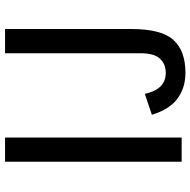

<svg xmlns="http://www.w3.org/2000/svg" viewBox="-17 -723 755 761"><g transform="rotate(-90 360.5 -342.5)"><path d="M100 0V-700H196V0ZM452 15Q394 15 351 -16Q308 -47 286 -118L369 -146Q387 -63 452 -63Q487 -63 508.5 -86Q530 -109 530 -164V-700H626V-199Q626 -81 583 -33Q540 15 452 15Z"/></g></svg>

Font: Orienta
Style: Regular
Weight: 400
Designer: Eduardo Rodriguez Tunni
Foundry: Eduardo Rodriguez Tunni
Version: Version 1.002; ttfautohint (v1.8.4.7-5d5b);gftools[0.9.23]